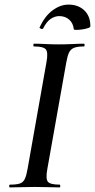

<svg xmlns="http://www.w3.org/2000/svg" viewBox="-20 -815 413 835"><path d="M23 0Q20 0 20 -6Q20 -12 23 -12Q52 -12 66.5 -17Q81 -22 88 -37Q95 -52 100 -81L182 -544Q190 -587 179.5 -600Q169 -613 128 -613Q125 -613 125 -619Q125 -625 128 -625Q151 -625 178 -623.5Q205 -622 235 -622Q269 -622 296.5 -623.5Q324 -625 345 -625Q348 -625 348 -619Q348 -613 345 -613Q317 -613 302 -607Q287 -601 280 -586Q273 -571 268 -542L186 -81Q178 -38 188 -25Q198 -12 240 -12Q242 -12 242 -6Q242 0 240 0Q219 0 191.5 -1Q164 -2 131 -2Q101 -2 73.5 -1Q46 0 23 0ZM301 -688Q298 -715 280.5 -730Q263 -745 238 -745Q218 -745 200 -732.5Q182 -720 168 -692Q165 -687 158 -690Q151 -693 152 -695Q174 -744 208 -769.5Q242 -795 278 -795Q320 -795 346.5 -770Q373 -745 373 -701Q373 -696 362 -692.5Q351 -689 337 -687Q323 -685 312 -685Q301 -685 301 -688Z"/></svg>

Font: Cormorant Garamond Light SemiBold
Style: Italic
Weight: 600
Italic angle: -10°
Version: Version 4.001